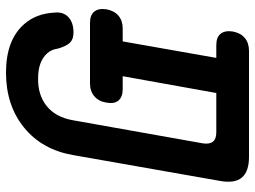

<svg xmlns="http://www.w3.org/2000/svg" viewBox="-125 -645 850 640"><g transform="rotate(90 300.0 -325.0)"><path d="M130 -621Q104 -621 92.5 -635.5Q81 -650 85 -676Q90 -702 106.5 -716Q123 -730 150 -730H503Q552 -730 572 -706Q592 -682 583 -633L497 -144Q479 -40 405 20Q331 80 222 80Q113 80 60 19Q25 -21 22 -82Q19 -111 37 -128Q55 -145 89 -145Q111 -145 122.5 -133Q134 -121 142 -93Q145 -71 158 -57Q185 -27 241 -27Q297 -26 334 -56Q371 -86 381 -144L458 -577Q461 -599 452 -610Q443 -621 421 -621H290L234 -309H277Q303 -309 315 -295Q327 -281 322 -255Q318 -229 301 -214.5Q284 -200 258 -200H56Q30 -200 18.5 -214.5Q7 -229 11 -255Q16 -281 32.5 -295Q49 -309 75 -309H118L173 -621Z"/></g></svg>

Font: Maple Mono SemiBold
Style: Italic
Weight: 600
Italic angle: -10°
Monospace: yes
Designer: subframe7536
Version: Version 7.000